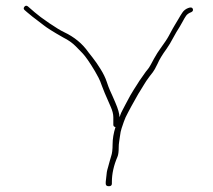

<svg xmlns="http://www.w3.org/2000/svg" viewBox="-20 -640 737 665"><path d="M365 -99C363.3 -94.3 361.7 -88.7 360 -82C358.3 -75.3 356.5 -68.5 354.4 -61.5C352.3 -54.5 350.8 -48.7 350 -44L346.2 -10V-4C346.2 2 349.8 5 356.9 5C364 5 367.5 2 367.5 -4V-10C367.5 -38.1 374 -67.2 386.9 -97.2C389.8 -103.9 391.2 -115.1 391.2 -130.5C391.2 -136.8 391.7 -142.5 392.5 -147.5C393.3 -152.5 394.2 -158.3 395 -165C396.7 -178.8 398.8 -189.2 401.3 -196C402.9 -200.7 405.4 -208 408.8 -218C412.1 -228 417.1 -239 423.8 -251C427.1 -257 430.8 -264 435 -272C439.8 -281.1 447.7 -295.3 458.8 -314.5C461.3 -318.8 464.2 -323.5 467.5 -328.5C470.8 -333.5 474.6 -339.7 478.8 -347C482.9 -354.3 489.4 -363.8 498.1 -375.5C501.9 -380.5 505.6 -385.3 509.4 -390C513.1 -394.7 518.5 -404.2 525.5 -418.7C531.7 -433.1 542 -450.6 557.1 -471.1C564 -480.6 572.4 -494.7 582.3 -513.4C587.4 -523.1 594 -534.2 602.2 -547C605.2 -551.7 608.7 -557.8 612.7 -565.5C616.7 -573.2 620.6 -579.7 624.3 -585.1C628 -590.5 634.1 -594.8 642.7 -598C648 -600.7 649.7 -604.5 647.7 -609.5C645.7 -614.5 640.4 -615.4 631.8 -612.2C623.2 -608.9 616.5 -603.7 611.7 -596.5C607 -589.5 602.5 -582.2 598.2 -574.5C593.9 -566.8 589.7 -559.9 585.8 -553.8C581.8 -547.6 574.9 -535.1 564.9 -516.2C559.7 -506.3 549.7 -491.2 534.7 -470.7C528.8 -462.5 521.3 -451.4 513.8 -437.5C509.6 -429.8 505.6 -422.5 501.9 -415.5C498.1 -408.5 494.4 -402.8 490.6 -398.5C486.9 -394.2 483.3 -389.5 480 -384.5C476.7 -379.5 472.9 -374.2 468.8 -368.5C464.6 -362.8 460.8 -357.2 457.5 -351.5C454.2 -345.8 449.4 -338.3 443.1 -329C436.9 -319.7 427.5 -303 415 -279C410.8 -271 407.1 -263.8 403.8 -257.5C400.4 -251.2 398.1 -246 396.9 -242C395.6 -238 394.6 -235.3 393.8 -234C393.8 -245.9 389 -262.9 379.4 -285C375.6 -293.7 372.3 -301.3 369.4 -308C366.5 -314.7 363.5 -321.2 360.6 -327.5C357.7 -333.8 354 -343.8 349.4 -357.5C344.8 -371.2 337.7 -385.7 328.1 -401C323.5 -408.3 319 -415.3 314.4 -422C309.8 -428.7 305 -435.2 300 -441.5C295 -447.8 290.4 -453.7 286.2 -459C265.5 -488.9 237.1 -512.2 201.2 -529C191.2 -533.7 173.9 -543.9 150.9 -559.6C127.8 -575.3 111 -587.9 100.3 -597.3C95.6 -601.5 87.6 -608.4 76.4 -618C71.8 -621.3 67.8 -620.8 64.4 -616.5C61.1 -612.2 61.4 -608.3 65.4 -605L73.4 -598C86.8 -586.6 98.3 -577.4 107.9 -570.5C114.9 -565.5 122.9 -559.4 131.8 -552.2C140.7 -545 162.2 -530.8 199.8 -509.7C216.4 -501.5 230.6 -491.4 242.5 -479.5C247.5 -474.5 255.3 -466.5 265.8 -455.6C276.3 -444.6 290.6 -424 308.8 -393.5C312.9 -386.5 317.1 -379 321.2 -371C325.4 -363 329.2 -353.8 332.6 -343.5C336 -333.2 346.2 -309 363.1 -271C369.4 -257 372.5 -244.7 372.5 -234V-208C372.5 -203.3 375 -200.7 380 -200C373.3 -178.7 370 -158.8 370 -140.5C370 -122.2 368.3 -108.3 365 -99Z"/></svg>

Font: Proton
Style: BkExt
Weight: 500
Version: Version 1.017